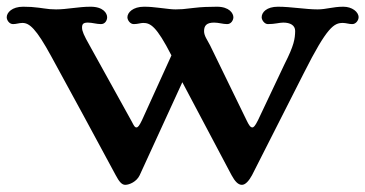

<svg xmlns="http://www.w3.org/2000/svg" viewBox="-22 -522 1066 560"><path d="M315.4 -11.2C325.2 7.3 333 17.1 343.3 17.1C355.5 17.1 376.5 7.8 385.3 -10.7L509.8 -282.2L653.3 -11.2C663.6 7.8 672.9 17.1 683.6 17.1C693.8 17.1 704.1 5.4 712.9 -10.7L864.3 -309.1C932.6 -444.8 952.6 -455.1 978 -455.1C987.3 -455.1 995.6 -451.7 1005.4 -451.7C1016.6 -451.7 1023.9 -463.4 1023.9 -471.7C1023.9 -487.3 1004.9 -502.4 979.5 -502.4C948.7 -502.4 929.7 -494.6 904.3 -494.6C869.6 -494.6 826.7 -502.4 788.6 -502.4C755.9 -502.4 741.2 -486.3 741.2 -471.7C741.2 -463.4 749.5 -451.7 759.3 -451.7C780.8 -451.7 792 -456.1 804.2 -456.1C824.7 -456.1 838.9 -448.2 838.9 -431.6C838.4 -408.7 835.9 -390.1 808.1 -335.4L730.5 -171.4C721.7 -153.8 717.8 -150.4 713.9 -150.4C708.5 -150.4 704.1 -156.7 697.3 -170.9L590.8 -389.6C582 -406.7 573.2 -417.5 573.2 -431.2C573.2 -446.8 580.1 -456.1 602.5 -456.1C615.7 -456.1 627.9 -451.7 640.6 -451.7C652.3 -451.7 658.7 -463.4 658.7 -471.7C658.7 -482.9 647 -502.4 610.8 -502.4C585.9 -502 568.4 -502 543.9 -499L531.2 -497.6C516.6 -495.6 505.4 -494.6 490.2 -494.6C477.5 -494.6 465.3 -496.6 452.6 -498L439.5 -499.5C425.3 -501 415.5 -502.4 397.9 -502.4C365.7 -502.4 349.6 -485.4 349.6 -471.7C349.6 -463.4 357.4 -451.7 368.2 -451.7C379.9 -451.7 388.2 -455.1 395.5 -455.1C416.5 -455.1 434.1 -446.3 478 -360.4L392.1 -171.4C384.3 -155.3 380.4 -150.4 376 -150.4C371.1 -150.4 369.1 -154.3 362.3 -167.5L239.3 -389.6C222.7 -418.9 217.3 -431.2 217.3 -441.4C217.3 -451.2 220.2 -456.1 234.4 -456.1C247.1 -456.1 259.3 -451.7 272.5 -451.7C285.2 -451.7 290.5 -463.4 290.5 -471.7C290.5 -482.9 279.8 -502.4 242.2 -502.4C206.1 -502.4 173.8 -494.6 141.6 -494.6C128.9 -494.6 117.2 -495.6 105 -497.6L91.3 -499.5C76.2 -501.5 63 -502.4 45.4 -502.4C13.2 -502.4 -2.4 -485.4 -2.4 -471.7C-2.4 -463.4 4.9 -451.7 16.1 -451.7C25.9 -451.7 33.7 -455.1 43.5 -455.1C63.5 -455.1 83 -439.5 127.9 -356.9C189.9 -244.1 253.9 -125 315.4 -11.2Z"/></svg>

Font: Stoke
Style: Regular
Weight: 400
Designer: Nicole Fally
Foundry: Nicole Fally
Version: Version 1.002